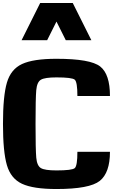

<svg xmlns="http://www.w3.org/2000/svg" viewBox="-20 -1270 884 1290"><path d="M0 -437.5Q0 -625 26.4 -714.8Q52.7 -804.7 127.9 -839.8Q203.1 -875 359.4 -875Q587.9 -875 653.3 -823.2Q718.8 -771.5 718.8 -625H500Q500 -718.8 482.4 -734.4Q464.8 -750 359.4 -750Q281.2 -750 254.9 -734.4Q228.5 -718.8 223.6 -664.1Q218.8 -609.4 218.8 -437.5Q218.8 -265.6 223.6 -210.9Q228.5 -156.2 254.9 -140.6Q281.2 -125 359.4 -125Q464.8 -125 482.4 -140.6Q500 -156.2 500 -250H718.8Q718.8 -109.4 650.4 -54.7Q582 0 359.4 0Q203.1 0 127.9 -35.2Q52.7 -70.3 26.4 -160.2Q0 -250 0 -437.5ZM421.9 -1000 359.4 -1125 296.9 -1000H125L250 -1250H468.8L593.8 -1000Z"/></svg>

Font: CraftyPE
Style: Regular
Weight: 400
Designer: Erek Butcher
Foundry: Haunted Coop
Version: Version 0.018;April 4, 2024;FontCreator 15.0.0.2962 64-bit